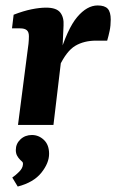

<svg xmlns="http://www.w3.org/2000/svg" viewBox="-20 -458 426 704"><path d="M46 0 81 -271Q83 -282 84.5 -297.5Q86 -313 86 -325Q86 -341 78 -347.5Q70 -354 54 -354H24L30 -404Q66 -418 96 -424Q126 -430 149 -430Q187 -430 201 -412Q215 -394 213 -364L209 -277L176 0ZM195 -247Q227 -353 263 -395.5Q299 -438 338 -438Q364 -438 375 -426Q386 -414 386 -386Q386 -364 382 -345Q378 -326 373 -309H333Q288 -309 256 -290Q224 -271 197 -214ZM45 226 25 193Q37 185 50 172Q63 159 64 146Q65 138 61.5 135Q58 132 54 128Q47 121 42.5 112.5Q38 104 38 92Q38 69 55 53Q72 37 97 37Q122 37 141 55Q160 73 160 106Q160 140 131.5 175.5Q103 211 45 226Z"/></svg>

Font: Rasa
Style: Italic
Weight: 400
Italic angle: -7.10001°
Designer: Anna Giedrys (Yrsa+Rasa design), David Brezina (Yrsa art-direction, Rasa art-direction, design)
Foundry: Rosetta Type Foundry
Version: Version 2.004